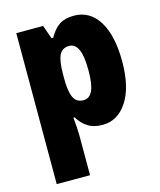

<svg xmlns="http://www.w3.org/2000/svg" viewBox="-119 -648 813 974"><g transform="rotate(-15 288.0 -161.5)"><path d="M361 -563Q445 -563 492 -487.5Q539 -412 539 -276Q539 -140 489.5 -65Q440 10 361 10Q314 10 283 -10Q252 -30 232 -64H226Q229 -34 230.5 -9.5Q232 15 232 36V240H57V-553H198L223 -482H232Q256 -525 285.5 -544Q315 -563 361 -563ZM299 -421Q262 -421 247 -390Q232 -359 232 -291V-266Q232 -200 247 -168Q262 -136 299 -136Q331 -136 346.5 -169.5Q362 -203 362 -276Q362 -352 346 -386.5Q330 -421 299 -421Z"/></g></svg>

Font: Noto Sans Oriya Cond Blk
Style: Regular
Weight: 900
Width: 3
Designer: Amélie Bonet and Sol Matas
Foundry: Google LLC
Version: Version 2.006; ttfautohint (v1.8.4.7-5d5b)